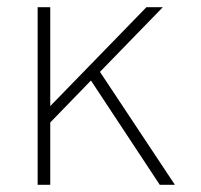

<svg xmlns="http://www.w3.org/2000/svg" viewBox="-20 -513 557 533"><path d="M423.5 0H465.5L257.5 -313.5L432 -493H386.5L119.5 -218.5V-493H84.5V0H119.5V-173L232.5 -289.5Z"/></svg>

Font: HK Grotesk ExtraLight
Style: Regular
Weight: 200
Designer: Alfredo Marco Pradil
Foundry: Hanken Design Co.
Version: Version 3.001;FEAKit 1.0